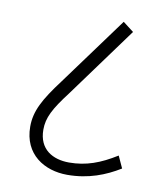

<svg xmlns="http://www.w3.org/2000/svg" viewBox="-74 -694 648 756"><g transform="rotate(10 250.0 -316.0)"><path d="M245 0C330 0 397 -27 454 -62L432 -110C368 -70 312 -49 244 -49C179 -49 122 -80 122 -159C122 -207 142 -245 197 -317L403 -599L360 -632L160 -359C96 -274 69 -224 69 -162C69 -51 154 0 245 0Z"/></g></svg>

Font: Noto Sans Devanagari UI SemiCondensed Light
Style: Regular
Weight: 300
Width: 4
Designer: Jelle Bosma - Monotype Design Team
Foundry: Monotype Imaging Inc.
Version: Version 2.004